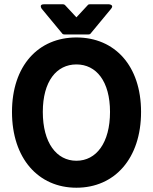

<svg xmlns="http://www.w3.org/2000/svg" viewBox="-20 -853 714 897"><path d="M337 24C516 24 639 -113 639 -330C639 -546 516 -678 337 -678C159 -678 36 -546 36 -330C36 -113 159 24 337 24ZM337 -102C244 -102 180 -186 180 -330C180 -473 244 -552 337 -552C430 -552 494 -473 494 -330C494 -186 430 -102 337 -102ZM399 -833C396 -833 392 -832 390 -829L337 -772L284 -829C282 -831 279 -833 275 -833H185C160 -833 175 -812 175 -812L271 -696C273 -693 277 -692 281 -692H393C397 -692 401 -693 403 -696L499 -812C515 -831 489 -833 489 -833Z"/></svg>

Font: Falling Sky
Style: Bd
Weight: 700
Designer: Paul D. Hunt
Foundry: Adobe Systems Incorporated
Version: Version 1.02